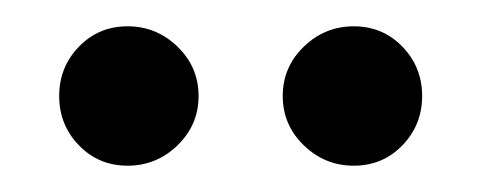

<svg xmlns="http://www.w3.org/2000/svg" viewBox="-20 -674 366 146"><path d="M40 -638.5Q55 -654 77 -654Q99 -654 115 -638.5Q131 -623 131 -601Q131 -579 115 -563.5Q99 -548 77 -548Q55 -548 40 -563.5Q25 -579 25 -601Q25 -623 40 -638.5ZM211 -638.5Q227 -654 249 -654Q271 -654 286 -638.5Q301 -623 301 -601Q301 -579 286 -563.5Q271 -548 249 -548Q227 -548 211 -563.5Q195 -579 195 -601Q195 -623 211 -638.5Z"/></svg>

Font: EB Garamond 08
Style: Regular
Weight: 400
Version: Version 0.016 ; ttfautohint (v1.5)